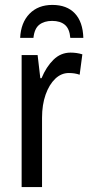

<svg xmlns="http://www.w3.org/2000/svg" viewBox="-20 -761 366 781"><path d="M267 -547Q292 -547 315 -540L304 -457Q285 -464 260 -464Q229 -464 204.5 -440.5Q180 -417 165.5 -376Q151 -335 151 -282V0H68V-537H133L144 -443H149Q168 -489 197.5 -518Q227 -547 267 -547ZM193 -741Q252 -741 284.5 -706.5Q317 -672 319 -607H266Q263 -644 244 -660Q225 -676 192 -676Q160 -676 140 -660.5Q120 -645 116 -607H62Q65 -669 100 -705Q135 -741 193 -741Z"/></svg>

Font: Avrile Sans Condensed
Style: Regular
Weight: 400
Width: 3
Designer: Monotype Design Team
Foundry: Monotype Imaging Inc.
Version: Version 2.001;September 10, 2019;FontCreator 11.5.0.2425 64-